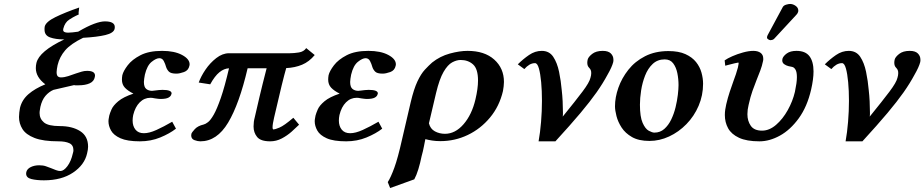

<svg xmlns="http://www.w3.org/2000/svg" viewBox="-20 -702 4670 970"><path d="M348 73Q351 64 351 57Q351 31 330.5 21.5Q310 12 276 12Q198 12 154.5 -5Q111 -22 93.5 -50Q76 -78 76 -111Q76 -122 77.5 -134Q79 -146 81 -157Q91 -198 124 -226.5Q157 -255 209 -276Q161 -312 161 -358Q161 -371 164 -384Q178 -443 305 -503H301Q261 -503 233 -513Q205 -523 205 -552Q205 -556 205 -560Q205 -564 206 -568Q212 -592 260 -615.5Q308 -639 380 -664Q377 -642 377 -637Q377 -634 377.5 -631.5Q378 -629 378 -629L363 -622Q352 -617 330 -603Q308 -589 300 -558Q300 -556 299.5 -554.5Q299 -553 299 -551Q299 -537 324 -537Q334 -537 347 -538.5Q360 -540 375 -542Q421 -569 454.5 -581.5Q488 -594 510 -594Q560 -594 560 -565Q560 -563 559.5 -560.5Q559 -558 559 -556Q554 -535 512.5 -525Q471 -515 400 -511Q338 -481 309.5 -448Q281 -415 271 -373Q269 -362 267.5 -353.5Q266 -345 266 -338Q266 -322 272 -316.5Q278 -311 288 -311Q305 -311 325 -317.5Q345 -324 364 -331Q379 -336 392.5 -340Q406 -344 420 -344Q460 -344 460 -320Q460 -315 459 -313Q455 -291 433 -281Q411 -271 376 -271H360Q359 -271 357.5 -271.5Q356 -272 354 -272Q329 -266 302 -260Q275 -254 250 -248Q227 -238 209.5 -217.5Q192 -197 184 -162Q183 -154 181.5 -146.5Q180 -139 180 -131Q180 -102 202 -83.5Q224 -65 282 -65Q345 -65 385 -39.5Q425 -14 425 39Q425 53 420 73Q407 131 349 170Q291 209 202 209Q165 209 138.5 202.5Q112 196 112 175Q112 173 112.5 170.5Q113 168 113 167Q117 151 135.5 142Q154 133 178 133Q198 133 212 138Q226 143 239 148Q251 153 263 157.5Q275 162 285 162Q302 162 320.5 137.5Q339 113 348 73ZM481 -556Q477 -554 473 -551.5Q469 -549 464 -547Q477 -551 481 -556Z M653 -121Q650 -106 650 -93Q650 -65 664.5 -47Q679 -29 707 -29Q734 -29 770.5 -45.5Q807 -62 850 -87L869 -52Q837 -27 789.5 -7.5Q742 12 687 12Q623 12 588.5 -3.5Q554 -19 541 -42.5Q528 -66 528 -89Q528 -97 529.5 -104Q531 -111 532 -118Q535 -130 543.5 -149.5Q552 -169 577.5 -190.5Q603 -212 654 -229Q626 -243 611 -259Q596 -275 596 -300Q596 -305 596.5 -310.5Q597 -316 598 -322Q603 -343 625 -372Q647 -401 689.5 -423Q732 -445 799 -445Q861 -445 899.5 -424.5Q938 -404 938 -377Q938 -373 937 -370Q932 -346 909.5 -338Q887 -330 871 -330Q843 -330 833 -340.5Q823 -351 819 -364Q815 -379 807.5 -393.5Q800 -408 785 -408Q769 -408 746 -389.5Q723 -371 712 -325Q710 -314 708.5 -304.5Q707 -295 707 -288Q707 -262 719 -252.5Q731 -243 749 -243Q749 -243 751 -243.5Q753 -244 757 -244Q768 -246 782.5 -247Q797 -248 801 -248Q847 -248 847 -230Q847 -228 846 -227Q844 -216 831.5 -209Q819 -202 790 -202Q786 -202 778 -203Q770 -204 763 -205Q756 -207 749 -207.5Q742 -208 740 -208Q709 -208 686 -185Q663 -162 653 -121Z M1444 -433Q1465 -433 1490 -437Q1515 -441 1527 -459L1570 -424Q1542 -390 1506 -375Q1470 -360 1426 -358Q1418 -331 1403 -270Q1388 -209 1365 -109Q1361 -92 1359 -79.5Q1357 -67 1357 -59Q1357 -48 1362 -48Q1369 -48 1392 -57.5Q1415 -67 1462 -107L1491 -72Q1476 -57 1453.5 -37Q1431 -17 1403.5 -2.5Q1376 12 1345 12Q1297 12 1279 -10Q1261 -32 1261 -63Q1261 -87 1267 -109Q1277 -153 1291 -212.5Q1305 -272 1327 -357H1231Q1189 -177 1132.5 -82.5Q1076 12 992 12Q979 12 962.5 6Q946 0 946 -18Q946 -20 946.5 -22Q947 -24 947 -26Q949 -33 964 -49.5Q979 -66 1009 -73Q1018 -75 1031 -85Q1044 -95 1060 -123Q1076 -151 1095.5 -207Q1115 -263 1137 -357Q1112 -356 1088.5 -337Q1065 -318 1042 -276L984 -285Q995 -316 1018 -350Q1041 -384 1072.5 -408.5Q1104 -433 1137 -433Z M1695 -121Q1692 -106 1692 -93Q1692 -65 1706.5 -47Q1721 -29 1749 -29Q1776 -29 1812.5 -45.5Q1849 -62 1892 -87L1911 -52Q1879 -27 1831.5 -7.5Q1784 12 1729 12Q1665 12 1630.5 -3.5Q1596 -19 1583 -42.5Q1570 -66 1570 -89Q1570 -97 1571.5 -104Q1573 -111 1574 -118Q1577 -130 1585.5 -149.5Q1594 -169 1619.5 -190.5Q1645 -212 1696 -229Q1668 -243 1653 -259Q1638 -275 1638 -300Q1638 -305 1638.5 -310.5Q1639 -316 1640 -322Q1645 -343 1667 -372Q1689 -401 1731.5 -423Q1774 -445 1841 -445Q1903 -445 1941.5 -424.5Q1980 -404 1980 -377Q1980 -373 1979 -370Q1974 -346 1951.5 -338Q1929 -330 1913 -330Q1885 -330 1875 -340.5Q1865 -351 1861 -364Q1857 -379 1849.5 -393.5Q1842 -408 1827 -408Q1811 -408 1788 -389.5Q1765 -371 1754 -325Q1752 -314 1750.5 -304.5Q1749 -295 1749 -288Q1749 -262 1761 -252.5Q1773 -243 1791 -243Q1791 -243 1793 -243.5Q1795 -244 1799 -244Q1810 -246 1824.5 -247Q1839 -248 1843 -248Q1889 -248 1889 -230Q1889 -228 1888 -227Q1886 -216 1873.5 -209Q1861 -202 1832 -202Q1828 -202 1820 -203Q1812 -204 1805 -205Q1798 -207 1791 -207.5Q1784 -208 1782 -208Q1751 -208 1728 -185Q1705 -162 1695 -121Z M2073 204 1951 248 1939 218Q1954 195 1972 146Q1990 97 2011 3L2055 -186Q2071 -253 2089 -291Q2107 -329 2126.5 -350Q2146 -371 2163 -386Q2203 -418 2252.5 -431.5Q2302 -445 2342 -445Q2428 -445 2477 -401Q2526 -357 2526 -288Q2526 -277 2524.5 -265.5Q2523 -254 2521 -242Q2503 -165 2455.5 -108Q2408 -51 2343 -20Q2278 11 2205 11Q2182 11 2163 8Q2144 5 2129 1Q2127 9 2125.5 18Q2124 27 2122 36Q2120 48 2116.5 62Q2113 76 2110 87Q2103 122 2093.5 153Q2084 184 2073 204ZM2382 -200Q2395 -255 2395 -295Q2395 -354 2370 -376.5Q2345 -399 2307 -399Q2287 -399 2264.5 -387Q2242 -375 2221 -339Q2200 -303 2183 -232L2147 -79Q2154 -51 2177 -38.5Q2200 -26 2228 -26Q2280 -26 2322 -74.5Q2364 -123 2382 -200Z M3025 -445Q3053 -445 3066 -432Q3079 -419 3079 -401Q3079 -398 3079 -395Q3079 -392 3078 -388Q3075 -376 3067.5 -359.5Q3060 -343 3049 -324Q3026 -281 2994 -235.5Q2962 -190 2912.5 -131Q2863 -72 2786 12H2701Q2709 -32 2713.5 -86.5Q2718 -141 2718 -193Q2718 -244 2714 -287Q2710 -330 2702.5 -356.5Q2695 -383 2683 -383Q2668 -383 2654.5 -375Q2641 -367 2629 -353L2596 -377Q2622 -403 2652.5 -424Q2683 -445 2717 -445Q2755 -445 2775 -415Q2795 -385 2804.5 -339Q2814 -293 2818 -246Q2821 -220 2822.5 -191Q2824 -162 2824 -135Q2824 -129 2824 -123.5Q2824 -118 2823 -113Q2888 -193 2923 -239.5Q2958 -286 2963 -309Q2967 -322 2967 -333Q2967 -344 2963.5 -350Q2960 -356 2956 -360Q2947 -369 2947 -385Q2947 -389 2947.5 -393Q2948 -397 2949 -401Q2952 -414 2971.5 -429.5Q2991 -445 3025 -445Z M3087 -165Q3087 -210 3104 -258.5Q3121 -307 3154.5 -349.5Q3188 -392 3239 -418Q3290 -444 3357 -444Q3409 -444 3443 -428.5Q3477 -413 3496.5 -388.5Q3516 -364 3524 -335Q3532 -306 3532 -279Q3532 -220 3509.5 -167.5Q3487 -115 3448 -75Q3409 -35 3360.5 -12.5Q3312 10 3261 10Q3207 10 3173 -9.5Q3139 -29 3120.5 -57.5Q3102 -86 3094.5 -115.5Q3087 -145 3087 -165ZM3213 -173Q3213 -112 3226.5 -81.5Q3240 -51 3257.5 -41.5Q3275 -32 3286 -32Q3315 -32 3336 -50.5Q3357 -69 3371 -98Q3385 -127 3393 -160Q3401 -193 3404.5 -223Q3408 -253 3408 -272Q3408 -303 3402 -332.5Q3396 -362 3381 -382Q3366 -402 3338 -402Q3302 -402 3277.5 -379Q3253 -356 3239 -320Q3225 -284 3219 -245Q3213 -206 3213 -173Z M3972 -682Q3986 -682 3999.5 -672.5Q4013 -663 4013 -649V-645Q4011 -635 4004 -628L3891 -506Q3887 -502 3881.5 -500.5Q3876 -499 3873 -499Q3868 -499 3861.5 -503Q3855 -507 3855 -512Q3855 -518 3858 -524L3935 -667Q3940 -675 3952 -678.5Q3964 -682 3972 -682ZM4078 -250Q4058 -163 4015.5 -104.5Q3973 -46 3920.5 -17Q3868 12 3817 12Q3752 12 3713.5 -6Q3675 -24 3658.5 -54Q3642 -84 3642 -121Q3642 -135 3644 -148.5Q3646 -162 3649 -175Q3657 -209 3666.5 -237.5Q3676 -266 3685 -291Q3692 -310 3698 -327.5Q3704 -345 3708 -361Q3714 -386 3710 -386Q3707 -386 3690.5 -382Q3674 -378 3659 -374Q3644 -370 3644 -370L3641 -397Q3655 -407 3680 -418Q3705 -429 3734 -437Q3763 -445 3786 -445Q3809 -445 3822.5 -435Q3836 -425 3836 -406Q3836 -403 3836 -400Q3836 -397 3835 -394Q3830 -369 3821 -345.5Q3812 -322 3802 -297Q3792 -272 3781.5 -242.5Q3771 -213 3762 -172Q3756 -148 3756 -125Q3756 -91 3773 -66.5Q3790 -42 3830 -42Q3867 -42 3901 -71.5Q3935 -101 3960 -146Q3985 -191 3996 -238Q4001 -262 4003.5 -280Q4006 -298 4006 -312Q4006 -338 3999 -350Q3992 -362 3982 -364Q3975 -365 3963 -368Q3951 -371 3941.5 -378Q3932 -385 3932 -397Q3932 -402 3933 -405Q3937 -419 3955 -432Q3973 -445 4004 -445Q4049 -445 4069.5 -418Q4090 -391 4090 -341Q4090 -303 4078 -250Z M4576 -445Q4604 -445 4617 -432Q4630 -419 4630 -401Q4630 -398 4630 -395Q4630 -392 4629 -388Q4626 -376 4618.5 -359.5Q4611 -343 4600 -324Q4577 -281 4545 -235.5Q4513 -190 4463.5 -131Q4414 -72 4337 12H4252Q4260 -32 4264.5 -86.5Q4269 -141 4269 -193Q4269 -244 4265 -287Q4261 -330 4253.5 -356.5Q4246 -383 4234 -383Q4219 -383 4205.5 -375Q4192 -367 4180 -353L4147 -377Q4173 -403 4203.5 -424Q4234 -445 4268 -445Q4306 -445 4326 -415Q4346 -385 4355.5 -339Q4365 -293 4369 -246Q4372 -220 4373.5 -191Q4375 -162 4375 -135Q4375 -129 4375 -123.5Q4375 -118 4374 -113Q4439 -193 4474 -239.5Q4509 -286 4514 -309Q4518 -322 4518 -333Q4518 -344 4514.5 -350Q4511 -356 4507 -360Q4498 -369 4498 -385Q4498 -389 4498.5 -393Q4499 -397 4500 -401Q4503 -414 4522.5 -429.5Q4542 -445 4576 -445Z"/></svg>

Font: Libertinus Serif SemiBold
Style: Italic
Weight: 600
Italic angle: -11.5°
Designer: Philipp H. Poll, Khaled Hosny
Foundry: Caleb Maclennan
Version: Version 7.051;RELEASE